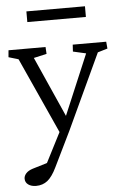

<svg xmlns="http://www.w3.org/2000/svg" viewBox="-59 -630 574 893"><g transform="rotate(-5 228.0 -184.0)"><path d="M212.9 3.9 43 -371.1 -2.9 -384.8 0 -417H172.9L174.8 -384.8L114.3 -371.1L253.9 -57.6ZM456.1 -417 459 -384.8 413.1 -371.1 249 -18.6 169.9 143.6Q149.4 186.5 127 204.6Q104.5 222.7 73.2 222.7Q50.8 222.7 36.6 212.4Q22.5 202.1 22.5 184.6Q22.5 171.9 32.7 160.2Q43 148.4 64.5 141.6L148.4 116.2L109.4 166L214.8 -40L225.6 -56.6L358.4 -371.1L297.9 -384.8L299.8 -417ZM98.6 -589.8H372.1V-540H98.6Z"/></g></svg>

Font: Crimson Pro Light
Style: Regular
Weight: 300
Designer: Jacques Le Bailly
Foundry: Baron von Fonthausen
Version: Version 1.003